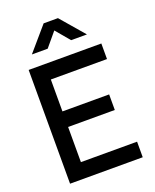

<svg xmlns="http://www.w3.org/2000/svg" viewBox="-171 -1046 921 1142"><g transform="rotate(-20 290.0 -475.0)"><path d="M530 -98.5H174.5V-321H470V-419.5H174.5V-621.5H530V-720H70V0H530ZM119.5 -800H219.5L293.5 -888.5L368 -800H468L339 -950H248.5Z"/></g></svg>

Font: Eudonet SemiBold
Style: Regular
Weight: 600
Designer: Mikhail Sharanda
Foundry: Mikhail Sharanda
Version: Version 4.503;Glyphs 3.1.2 (3151)